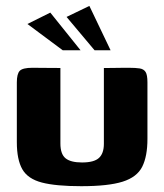

<svg xmlns="http://www.w3.org/2000/svg" viewBox="-20 -632 563 658"><path d="M187 -399V-140.3Q187 -104 204.6 -89.6Q222.2 -75.2 261.2 -75.2Q302.4 -75.2 319.2 -90.8Q336 -106.3 336 -139.2V-399Q337 -399 349.2 -399Q361.4 -399 376.8 -399.3Q392.3 -399.7 405.5 -399.7Q418.7 -399.7 421.7 -399.7Q444.9 -399.7 458.8 -397.5Q472.6 -395.3 479 -385.3Q485.3 -375.2 485.3 -349.7V-156.1Q485.3 -96.3 467.4 -60.6Q449.4 -24.9 400.3 -9.4Q351.2 6.1 258.5 6.1Q171.6 6.1 123.6 -6.4Q75.5 -18.9 56.6 -51.8Q37.7 -84.8 37.7 -144.8V-349.7Q37.7 -378.9 47.7 -389.3Q57.8 -399.7 91 -399.7Q115.3 -399.7 139 -399.3Q162.6 -399 187 -399ZM195 -459.7 74 -549.8 152.4 -588.8 256.1 -459.7ZM304.1 -459.7 208.1 -574 286.3 -611.7 359 -459.7Z"/></svg>

Font: Genos Thin
Style: Regular
Weight: 100
Designer: Robert E. Leuschke
Foundry: Robert E. Leuschke
Version: Version 1.010